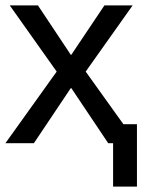

<svg xmlns="http://www.w3.org/2000/svg" viewBox="-22 -528 525 708"><path d="M483 160H395V0H377L241 -203H239L103 0H-2L187 -264L14 -508H118L239 -326H241L363 -508H467L294 -264L433 -70H483Z"/></svg>

Font: CST
Style: Regular
Weight: 400
Version: Version 1.00